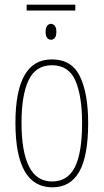

<svg xmlns="http://www.w3.org/2000/svg" viewBox="-20 -791 443 821"><path d="M302 -771V-746H94V-771ZM198 -689Q207 -689 214 -681Q221 -673 221 -655Q221 -636 214 -628.5Q207 -621 198 -621Q189 -621 182 -628.5Q175 -636 175 -655Q175 -673 182 -681Q189 -689 198 -689ZM357 -264Q357 -124 319 -57Q281 10 204 10Q46 10 46 -266Q46 -400 84.5 -468.5Q123 -537 202 -537Q287 -537 322 -464Q357 -391 357 -264ZM72 -266Q72 -143 104 -79Q136 -15 203 -15Q269 -15 300 -76Q331 -137 331 -265Q331 -380 302.5 -446Q274 -512 202 -512Q133 -512 102.5 -448.5Q72 -385 72 -266Z"/></svg>

Font: Noto Sans ExtraCondensed Thin
Style: Regular
Weight: 100
Width: 2
Designer: Monotype Design Team
Foundry: Monotype Imaging Inc.
Version: Version 2.013; ttfautohint (v1.8.4.7-5d5b)